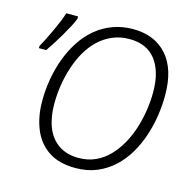

<svg xmlns="http://www.w3.org/2000/svg" viewBox="-107 -831 938 946"><g transform="rotate(15 361.5 -357.5)"><path d="M358 10Q275 10 221.5 -25.5Q168 -61 142 -124Q116 -187 116 -267Q116 -326 126 -382.5Q136 -439 155.5 -490Q175 -541 203.5 -584Q232 -627 270 -658.5Q308 -690 355.5 -707.5Q403 -725 458 -725Q568 -725 631 -654.5Q694 -584 694 -450Q694 -399 686 -346Q678 -293 661 -241.5Q644 -190 617 -144.5Q590 -99 552.5 -64.5Q515 -30 467 -10Q419 10 358 10ZM361 -42Q408 -42 446.5 -59.5Q485 -77 515 -108Q545 -139 567.5 -179Q590 -219 604.5 -265Q619 -311 626 -358Q633 -405 633 -450Q633 -555 587.5 -614Q542 -673 454 -673Q407 -673 368 -656.5Q329 -640 298 -611Q267 -582 244.5 -543Q222 -504 207 -458.5Q192 -413 184.5 -365Q177 -317 177 -269Q177 -201 197 -150Q217 -99 258.5 -70.5Q300 -42 361 -42ZM33 -525Q43 -543 55 -567Q67 -591 79 -616.5Q91 -642 101.5 -667.5Q112 -693 119 -715H179V-703Q172 -684 159 -660Q146 -636 131 -610Q116 -584 100 -559Q84 -534 70 -514H33Z"/></g></svg>

Font: Noto Sans Display Light
Style: Italic
Weight: 300
Italic angle: -12°
Designer: Monotype Design Team
Foundry: Monotype Imaging Inc.
Version: Version 2.003